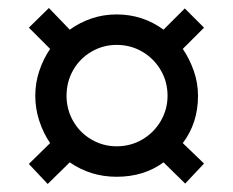

<svg xmlns="http://www.w3.org/2000/svg" viewBox="-20 -488 581 479"><path d="M99 -29 52 -79 105 -131Q88 -156 78 -186.5Q68 -217 68 -249Q68 -281 78 -311Q88 -341 105 -366L52 -419L102 -468L154 -414Q179 -432 208.5 -442Q238 -452 271 -452Q336 -452 388 -414L441 -467L489 -419L436 -366Q453 -341 463.5 -311Q474 -281 474 -249Q474 -181 436 -131L489 -80L442 -30L388 -83Q339 -47 271 -47Q206 -47 154 -83ZM271 -123Q306 -123 335 -140Q364 -157 381 -186Q398 -215 398 -249Q398 -284 381 -313Q364 -342 335 -359Q306 -376 271 -376Q237 -376 208 -359Q179 -342 162.5 -313Q146 -284 146 -249Q146 -215 162.5 -186Q179 -157 208 -140Q237 -123 271 -123Z"/></svg>

Font: Manuale SemiBold
Style: Regular
Weight: 600
Version: Version 1.002